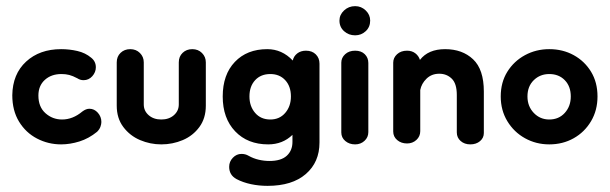

<svg xmlns="http://www.w3.org/2000/svg" viewBox="-20 -460 1985 625"><path d="M179 10Q137 10 100.5 -9Q64 -28 42 -64Q20 -100 20 -150Q21 -219 65 -259.5Q109 -300 179 -300Q206 -300 232 -294Q258 -288 277 -272Q292 -260 292 -241Q292 -225 280.5 -212Q269 -199 252 -199Q241 -199 232 -205Q217 -213 205.5 -216Q194 -219 180 -219Q147 -219 126 -200Q105 -181 105 -149Q105 -112 128 -91.5Q151 -71 182 -71Q217 -71 248 -97Q260 -106 271 -106Q287 -106 298.5 -93Q310 -80 310 -63Q310 -56 307 -47.5Q304 -39 296 -31Q269 -9 238.5 0.5Q208 10 179 10Z M562 -257Q562 -276 574.5 -288Q587 -300 606 -300Q625 -300 637.5 -287.5Q650 -275 650 -257V-116Q650 -75 629 -46.5Q608 -18 575 -4Q542 10 505 10Q469 10 436 -4Q403 -18 381.5 -46.5Q360 -75 360 -116V-257Q360 -276 372.5 -288Q385 -300 404 -300Q423 -300 435.5 -287.5Q448 -275 448 -257V-120Q448 -99 464 -85Q480 -71 505 -71Q530 -71 546 -85Q562 -99 562 -120Z M851 145Q823 145 797 139.5Q771 134 750 123Q726 110 726 83Q726 66 738 53.5Q750 41 766 41Q779 41 789 47Q805 56 822.5 60Q840 64 857 64Q895 64 913.5 47Q932 30 932 2V-21Q900 10 853 10Q786 10 745.5 -32.5Q705 -75 705 -146Q705 -217 744.5 -258.5Q784 -300 850 -300Q898 -300 933 -263Q936 -277 947.5 -286Q959 -295 976 -295Q996 -295 1008 -283Q1020 -271 1020 -253V4Q1020 68 975.5 106.5Q931 145 851 145ZM860 -71Q890 -71 908.5 -92.5Q927 -114 927 -146Q927 -179 908.5 -199Q890 -219 860 -219Q829 -219 810.5 -199Q792 -179 792 -146Q792 -114 810.5 -92.5Q829 -71 860 -71Z M1136 10Q1117 10 1104 -1Q1091 -12 1091 -29V-256Q1091 -272 1103.5 -283.5Q1116 -295 1136 -295Q1156 -295 1167.5 -283.5Q1179 -272 1179 -255V-30Q1179 -13 1166.5 -1.5Q1154 10 1136 10ZM1136 -345Q1115 -345 1100 -358.5Q1085 -372 1085 -393Q1085 -412 1100 -426Q1115 -440 1136 -440Q1156 -440 1170.5 -426Q1185 -412 1185 -393Q1185 -372 1170.5 -358.5Q1156 -345 1136 -345Z M1511 10Q1492 10 1479.5 -1Q1467 -12 1467 -29V-151Q1467 -188 1450.5 -204Q1434 -220 1410 -220Q1385 -220 1368.5 -204Q1352 -188 1348 -167V-33Q1348 -16 1335.5 -4.5Q1323 7 1305 7Q1286 7 1273 -4Q1260 -15 1260 -32V-256Q1260 -272 1272.5 -283.5Q1285 -295 1305 -295Q1321 -295 1332 -286.5Q1343 -278 1347 -265Q1374 -300 1429 -300Q1485 -300 1520 -267Q1555 -234 1555 -162V-27Q1555 -11 1542.5 -0.5Q1530 10 1511 10Z M1768 10Q1725 10 1689 -10Q1653 -30 1631.5 -65.5Q1610 -101 1610 -146Q1610 -192 1631.5 -226.5Q1653 -261 1689 -280.5Q1725 -300 1768 -300Q1812 -300 1847.5 -280.5Q1883 -261 1904 -226.5Q1925 -192 1925 -146Q1925 -101 1904 -65.5Q1883 -30 1847.5 -10Q1812 10 1768 10ZM1768 -71Q1799 -71 1818.5 -92.5Q1838 -114 1838 -146Q1838 -179 1818.5 -199Q1799 -219 1768 -219Q1738 -219 1717.5 -199Q1697 -179 1697 -146Q1697 -114 1717.5 -92.5Q1738 -71 1768 -71Z"/></svg>

Font: Dongle
Style: Bold
Weight: 700
Designer: Yanghee Ryu
Foundry: Yanghee Ryu
Version: Version 2.000